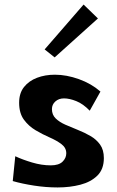

<svg xmlns="http://www.w3.org/2000/svg" viewBox="-20 -802 512 843"><path d="M233 21Q182 21 130 13Q78 5 36 -7L47 -116Q79 -101 121 -88.5Q163 -76 203 -76Q238 -76 254.5 -92Q271 -108 271 -129Q271 -153 250 -169Q229 -185 198 -198.5Q167 -212 136.5 -230Q106 -248 85 -276.5Q64 -305 64 -351Q64 -393 85.5 -420Q107 -447 142.5 -460.5Q178 -474 221 -474Q272 -474 326.5 -454.5Q381 -435 421 -400L374 -316Q345 -346 315 -358Q285 -370 261 -370Q238 -370 223 -356.5Q208 -343 208 -323Q208 -298 224.5 -282Q241 -266 267 -254.5Q293 -243 322 -231.5Q351 -220 377 -205Q403 -190 419.5 -167Q436 -144 436 -108Q436 -59 407.5 -31Q379 -3 333 9Q287 21 233 21ZM220 -550 176 -585 347 -782 410 -721Z"/></svg>

Font: Marhey SemiBold
Style: Regular
Weight: 600
Designer: Nur Syamsi & Bustanul Arifin
Foundry: Namelatype
Version: Version 1.000; ttfautohint (v1.8.4.7-5d5b)